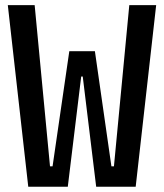

<svg xmlns="http://www.w3.org/2000/svg" viewBox="-20 -713 626 733"><path d="M87.9 0 9.8 -693.4H112.3L170.9 -78.1H180.7L244.6 -517.6H342.3L309.6 -420.9H290L238.8 0ZM347.2 0 295.9 -420.9H276.4L244.6 -517.6H342.3L405.3 -78.1H415L473.6 -693.4H576.2L498 0Z"/></svg>

Font: Cascadia Mono
Style: Regular
Weight: 400
Monospace: yes
Designer: Aaron Bell
Foundry: Saja Typeworks
Version: Version 2102.003